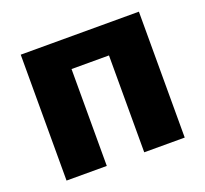

<svg xmlns="http://www.w3.org/2000/svg" viewBox="-99 -655 824 771"><g transform="rotate(-20 313.5 -269.0)"><path d="M61 0V-538H566V0H393V-414H233V0Z"/></g></svg>

Font: Geist ExtBd
Style: Regular
Weight: 400
Designer: Basement.studio, Andrés Briganti, Mateo Zaragoza
Foundry: Basement.studio, Vercel, Andrés Briganti, Guido Ferreyra, Mateo Zaragoza
Version: Version 1.401